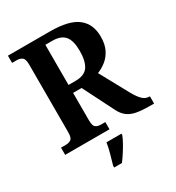

<svg xmlns="http://www.w3.org/2000/svg" viewBox="-216 -845 1099 1197"><g transform="rotate(-30 333.0 -246.5)"><path d="M26 0V-52H62Q82 -52 97.5 -62Q113 -72 113 -112V-601Q113 -641 97 -651.5Q81 -662 62 -662H26V-714H328Q465 -714 526 -666.5Q587 -619 587 -528Q587 -473 568.5 -436Q550 -399 520.5 -375.5Q491 -352 458 -339L570 -134Q594 -91 615 -71.5Q636 -52 662 -52H666V0H634Q580 0 542 -7Q504 -14 478 -33.5Q452 -53 434 -90L323 -310H262V-112Q262 -72 276.5 -62Q291 -52 312 -52H345V0ZM312 -367Q377 -367 403 -404.5Q429 -442 429 -516Q429 -590 401.5 -623Q374 -656 312 -656H262V-367ZM251 208Q260 177 271.5 136Q283 95 288 61H396V71Q388 92 373 119Q358 146 340.5 173Q323 200 307 221H251Z"/></g></svg>

Font: Noto Serif Thai SemiCondensed
Style: Bold
Weight: 700
Width: 4
Designer: Monotype Design Team
Foundry: Monotype Imaging Inc.
Version: Version 2.002; ttfautohint (v1.8.4.7-5d5b)